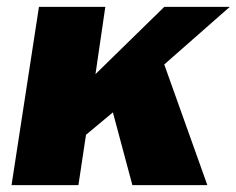

<svg xmlns="http://www.w3.org/2000/svg" viewBox="-20 -537 686 557"><path d="M13.5 0 93 -517H285.5L257 -322L456.5 -517H646.5L456.5 -350L581.5 0H364L307.5 -211L229.5 -146L207.5 0Z"/></svg>

Font: Public Sans Black
Style: Italic
Weight: 900
Italic angle: -8°
Designer: The Public Sans project authors (U.S. Web Design System). Libre Franklin designed by Pablo Impallari and Rodrigo Fuenzal
Version: Version 1.007; ttfautohint (v1.8.1) -l 8 -r 50 -G 200 -x 14 